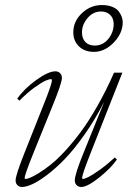

<svg xmlns="http://www.w3.org/2000/svg" viewBox="-20 -726 520 757"><path d="M350.1 -521.5Q313.5 -521.5 291.3 -543.2Q269 -564.9 269 -598.1Q269 -642.1 303 -674.1Q336.9 -706.1 381.8 -706.1Q406.2 -706.1 423.6 -698.7Q440.9 -691.4 449 -679.9Q457 -668.5 460.4 -658.2Q463.9 -647.9 463.9 -638.2Q463.9 -595.2 428.5 -558.3Q393.1 -521.5 350.1 -521.5ZM353.5 -546.4Q385.7 -546.4 407 -572.5Q428.2 -598.6 428.2 -631.3Q428.2 -653.3 414.6 -667Q400.9 -680.7 378.4 -680.7Q347.2 -680.7 325.2 -654.8Q303.2 -628.9 303.2 -598.1Q303.2 -574.2 316.7 -560.3Q330.1 -546.4 353.5 -546.4ZM66.9 11.2Q55.7 11.2 48.6 3.9Q41.5 -3.4 41.5 -14.6Q41.5 -35.2 77.1 -124.5L152.8 -315.4Q184.6 -394.5 184.6 -409.2Q184.6 -414.1 181.2 -414.1Q174.3 -414.1 160.2 -408.2Q146 -402.3 117.2 -381.8Q88.4 -361.3 56.6 -329.1L47.9 -336.9Q75.7 -376.5 123 -410.6Q170.4 -444.8 198.2 -444.8Q209.5 -444.8 216.8 -437.5Q224.1 -430.2 224.1 -418.9Q224.1 -398.9 187 -308.1L112.8 -125Q77.1 -36.6 77.1 -23.9Q77.1 -20.5 81.1 -20.5Q86.9 -20.5 99.6 -25.6Q112.3 -30.8 134 -44.2Q155.8 -57.6 180.9 -77.6Q206.1 -97.7 237.1 -131.3Q268.1 -165 299.1 -206.8Q330.1 -248.5 364.5 -309.1Q398.9 -369.6 429.7 -439.5H462.4L333 -111.8Q303.7 -36.6 303.7 -24.4Q303.7 -20.5 307.1 -20.5Q313.5 -20.5 329.1 -28.3Q344.7 -36.1 373.3 -56.4Q401.9 -76.7 432.6 -105L440.9 -97.2Q417 -62.5 370.6 -25.6Q324.2 11.2 300.3 11.2Q289.1 11.2 282 3.9Q274.9 -3.4 274.9 -14.6Q274.9 -39.1 310.1 -125L391.1 -325.2Q355 -254.4 313.2 -195.3Q271.5 -136.2 235.6 -99.1Q199.7 -62 165.3 -36.1Q130.9 -10.3 106.7 0.5Q82.5 11.2 66.9 11.2Z"/></svg>

Font: Elstob ExtraLight
Style: Italic
Weight: 200
Italic angle: -20°
Designer: Peter S. Baker
Version: Version 1.015